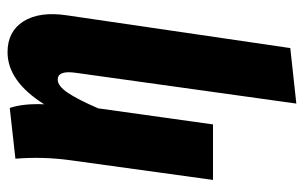

<svg xmlns="http://www.w3.org/2000/svg" viewBox="-169 -419 810 512"><g transform="rotate(-90 236.0 -163.0)"><path d="M215.8 222.2 297.9 -366.2Q304.7 -414.1 279.8 -414.1Q262.7 -414.1 244.6 -387.2Q226.6 -360.4 203.1 -306.2L160.2 0H12.2L64.9 -381.8Q74.7 -453.6 68.8 -526.9L204.1 -542Q216.3 -506.3 213.9 -450.2Q275.4 -547.9 353 -547.9Q408.2 -547.9 435.1 -505.4Q461.9 -462.9 451.2 -390.1L363.8 206.1Z"/></g></svg>

Font: Fira Sans Compressed
Style: Bold Italic
Weight: 700
Width: 3
Italic angle: -8°
Designer: Carrois Corporate & Edenspiekermann AG
Foundry: Carrois Corporate GbR & Edenspiekermann AG
Version: Version 4.203;PS 004.203;hotconv 1.0.88;makeotf.lib2.5.64775